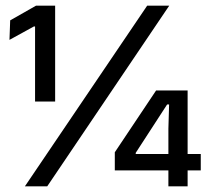

<svg xmlns="http://www.w3.org/2000/svg" viewBox="-20 -659 738 679"><path d="M175 -300H104V-565.5H100L13.5 -518L16 -587L107.5 -639H175ZM147 0H68L500.5 -639H578.5ZM643.5 0H575.5V-204L578 -289.5H571L460 -118.5V-94.5L426.5 -114.5H690V-56.5H386V-120.5L532 -339H643.5Z"/></svg>

Font: Anek Malayalam Medium
Style: Regular
Weight: 500
Designer: Maithili Shingre (Malayalam) & Yesha Goshar (Latin)
Foundry: Ek Type
Version: Version 1.003